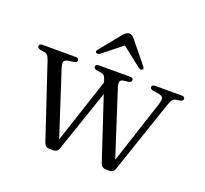

<svg xmlns="http://www.w3.org/2000/svg" viewBox="-117 -808 1023 956"><g transform="rotate(20 394.0 -330.0)"><path d="M256 8H233.5Q213.5 8 205.5 -14L75.5 -403.5Q69 -422 62.8 -428.5Q56.5 -435 46 -436.5L25 -440Q8.5 -443.5 8.5 -454Q8.5 -467 26 -467H200.5Q218.5 -467 218.5 -454.5Q218.5 -443 201.5 -440.5L178 -437Q155 -434 151 -424.2Q147 -414.5 156.5 -385L264.5 -53L377.5 -395.5L373 -409.5Q368 -424.5 362.2 -429.8Q356.5 -435 346 -436.5L323.5 -440Q307 -443.5 307 -454.5Q307 -467 325.5 -467H489Q506.5 -467 506.5 -454Q506.5 -443 489.5 -440.5L465.5 -437.5Q451 -435.5 447.8 -425.2Q444.5 -415 452.5 -390.5L561.5 -53L669.5 -382.5Q679 -412 675 -422.8Q671 -433.5 646 -437L623 -440.5Q605.5 -443 605.5 -454.5Q605.5 -467 623.5 -467H762.5Q780 -467 780 -454Q780 -443.5 763 -440.5L741.5 -437Q732 -435.5 725.2 -427Q718.5 -418.5 710.5 -394.5L581 -12.5Q577 -1 569.8 3.5Q562.5 8 554.5 8H532Q523.5 8 516 2.8Q508.5 -2.5 504.5 -13.5L396 -341L283.5 -11.5Q279.5 -1 272 3.5Q264.5 8 256 8ZM310.5 -523.5Q298.5 -516 290.5 -521Q282.5 -527 292 -538L384 -651.5Q399 -668 413 -668Q422 -668 428 -663.8Q434 -659.5 441 -651.5L533.5 -538Q542.5 -527.5 535 -521Q527 -515.5 515 -523.5L412.5 -604.5Z"/></g></svg>

Font: Fraunces 9pt S000 Light
Style: Regular
Weight: 300
Version: Version 1.000; ttfautohint (v1.8.3)